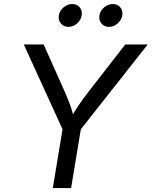

<svg xmlns="http://www.w3.org/2000/svg" viewBox="-20 -953 769 973"><path d="M247.6 0 296.9 -297.9 100.6 -727.5H201.2L306.2 -492.7Q323.7 -453.1 336.7 -417.2Q349.6 -381.3 360.8 -326.7H323.7Q353 -382.3 377.9 -418.7Q402.8 -455.1 432.1 -492.7L614.7 -727.5H728.5L389.6 -297.9L340.3 0ZM532.2 -816.9Q508.3 -816.9 494.1 -834Q480 -851.1 483.9 -875Q487.8 -898.9 507.8 -915.8Q527.8 -932.6 551.8 -932.6Q575.7 -932.6 589.6 -915.8Q603.5 -898.9 599.6 -875Q595.7 -851.1 575.9 -834Q556.2 -816.9 532.2 -816.9ZM326.7 -816.9Q302.7 -816.9 288.6 -834Q274.4 -851.1 278.3 -875Q282.2 -898.9 302.2 -915.8Q322.3 -932.6 346.2 -932.6Q370.1 -932.6 384 -915.8Q397.9 -898.9 394 -875Q390.1 -851.1 370.4 -834Q350.6 -816.9 326.7 -816.9Z"/></svg>

Font: Inter Variable
Style: Italic
Weight: 400
Italic angle: -9.39999°
Designer: Rasmus Andersson
Foundry: rsms
Version: Version 4.001;git-9221beed3